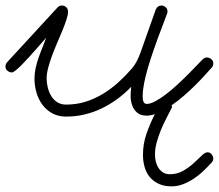

<svg xmlns="http://www.w3.org/2000/svg" viewBox="-67 -409 785 688"><path d="M511.2 -389.2Q519.5 -389.2 526.4 -383.3Q533.2 -377.4 533.2 -368.7Q533.2 -363.8 531.7 -360.4Q526.4 -344.7 517.6 -322.5Q508.8 -300.3 499.3 -274.2Q489.7 -248 480 -219.5Q470.2 -190.9 462.2 -163.1Q454.1 -135.3 449.2 -109.9Q444.3 -84.5 444.3 -64.5Q444.3 -61 444.6 -56.2Q444.8 -51.3 446.3 -46.9Q447.8 -42.5 450.7 -39.6Q453.6 -36.6 458.5 -36.6Q471.7 -36.6 489.5 -46.1Q507.3 -55.7 526.6 -70.3Q545.9 -85 565.9 -103.3Q585.9 -121.6 603.8 -139.4Q621.6 -157.2 636 -172.4Q650.4 -187.5 659.2 -196.3Q666 -203.1 674.3 -203.1Q682.6 -203.1 689.9 -197.3Q697.3 -191.4 697.3 -182.1Q697.3 -172.9 691.4 -166.5Q680.7 -154.3 665 -137.2Q649.4 -120.1 630.6 -101.6Q611.8 -83 590.6 -64.7Q569.3 -46.4 547.9 -31.7Q549.3 -27.8 549.3 -24.4Q540 -6.3 529.3 14.4Q518.6 35.2 509.5 57.1Q500.5 79.1 494.4 101.6Q488.3 124 488.3 144.5Q488.3 156.7 491.2 169.4Q494.1 182.1 500.7 192.4Q507.3 202.6 517.3 209Q527.3 215.3 542 215.3Q567.9 215.3 589.1 203.1Q610.4 190.9 626.7 176Q643.1 161.1 655.5 148.9Q668 136.7 676.3 136.7Q685.5 136.7 691.4 144Q697.3 151.4 697.3 159.7Q697.3 166.5 691.4 173.3Q678.2 188 662.1 203.4Q646 218.8 627.7 231Q609.4 243.2 589.1 251Q568.8 258.8 547.9 258.8Q522 258.8 502.9 250.2Q483.9 241.7 470.9 226.8Q458 211.9 451.7 191.2Q445.3 170.4 445.3 146Q445.3 106.9 457.5 71.5Q469.7 36.1 486.8 2Q486.8 1 487.8 0Q471.7 5.4 459 5.4Q437.5 5.4 425.3 -4.6Q413.1 -14.6 407.2 -30Q401.4 -45.4 401.1 -63.5Q400.9 -81.5 403.3 -98.1Q379.9 -73.7 353.3 -54.2Q326.7 -34.7 297.4 -20.5Q268.1 -6.3 236.1 1.2Q204.1 8.8 169.9 8.8Q141.6 8.8 120.4 -2.9Q99.1 -14.6 85 -33.7Q70.8 -52.7 63.7 -77.1Q56.6 -101.6 56.6 -127.4Q56.6 -146.5 60.8 -165.3Q64.9 -184.1 71.3 -202.4Q77.6 -220.7 85 -238.5Q92.3 -256.3 98.6 -273.9Q94.2 -269 84.7 -258.1Q75.2 -247.1 63 -233.4Q50.8 -219.7 37.4 -204.8Q23.9 -189.9 11.7 -177.5Q-0.5 -165 -10.3 -157.2Q-20 -149.4 -24.4 -149.4Q-32.7 -149.4 -40 -155.3Q-47.4 -161.1 -47.4 -170.4Q-47.4 -179.2 -41.5 -186L138.7 -381.8Q145 -389.2 154.3 -389.2Q164.1 -389.2 170.4 -383.1Q176.8 -377 176.8 -367.2Q176.8 -356 171.1 -338.6Q165.5 -321.3 157 -300.5Q148.4 -279.8 138.4 -256.6Q128.4 -233.4 119.9 -210.4Q111.3 -187.5 105.7 -166.3Q100.1 -145 100.1 -127.4Q100.1 -111.8 104.2 -95.2Q108.4 -78.6 116.7 -64.9Q125 -51.3 138.2 -42.7Q151.4 -34.2 169.9 -34.2Q206.5 -34.2 239.3 -44.4Q272 -54.7 301.5 -72.5Q331.1 -90.3 357.2 -114Q383.3 -137.7 406.2 -164.1Q416 -175.8 423.1 -189.7Q430.2 -203.6 435.5 -217.8L491.2 -375Q493.7 -381.3 499 -385.3Q504.4 -389.2 511.2 -389.2Z"/></svg>

Font: Helvetia Verbundene
Style: Regular
Weight: 400
Designer: Peter Wiegel, original typeface by Carl Albert Fahrenwaldt 1901
Foundry: Peter Wiegel
Version: Version 2.000